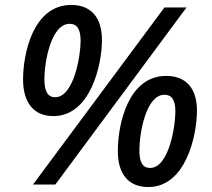

<svg xmlns="http://www.w3.org/2000/svg" viewBox="-20 -744 856 774"><path d="M195 -276C346 -276 391 -485 391 -582C391 -674 347 -724 267 -724C113 -724 73 -527 73 -424C73 -329 117 -276 195 -276ZM113 0H203L732 -714H643ZM202 -352C173 -352 159 -376 159 -423C159 -496 186 -648 261 -648C290 -648 305 -627 305 -579C305 -520 278 -352 202 -352ZM578 10C729 10 774 -198 774 -298C774 -388 730 -438 650 -438C498 -438 455 -246 455 -135C455 -41 499 10 578 10ZM585 -67C555 -67 542 -90 542 -137C542 -210 569 -362 643 -362C672 -362 687 -342 687 -294C687 -235 661 -67 585 -67Z"/></svg>

Font: Noto Sans Medium
Style: Italic
Weight: 500
Italic angle: -12°
Designer: Monotype Design Team
Foundry: Monotype Imaging Inc.
Version: Version 2.013